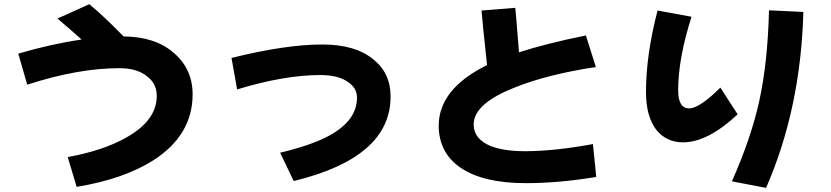

<svg xmlns="http://www.w3.org/2000/svg" viewBox="-20 -850 4040 933"><path d="M916 -391.6Q916 -193.8 725.6 -71.3Q581.1 20.5 352.5 58.1L309.1 -86.9Q480.5 -117.7 592.8 -181.2Q742.2 -264.6 741.7 -384.3Q741.7 -413.6 730 -437.5Q718.3 -461.4 692.9 -480.5Q643.6 -519 560.5 -518.6Q360.8 -519 112.3 -438.5L68.8 -589.4Q233.9 -637.7 376.5 -657.7Q334 -696.8 259.3 -759.8L413.6 -829.6Q476.6 -779.3 580.6 -672.9Q734.4 -671.9 824.7 -592.8Q916 -514.6 916 -391.6Z M1877.9 -380.4Q1878.4 -84.5 1407.2 29.8L1341.3 -107.9Q1498.5 -145.5 1582.5 -192.4Q1714.8 -265.6 1714.8 -375.5Q1714.8 -422.9 1669.4 -452.6Q1622.1 -485.4 1536.6 -485.4Q1362.3 -485.4 1132.3 -415.5L1105 -568.4Q1367.7 -633.8 1546.4 -633.8Q1706.1 -633.8 1793 -562.5Q1878.4 -495.1 1877.9 -380.4Z M2875.5 -524.4Q2638.7 -488.3 2482.9 -425.3Q2281.7 -346.7 2281.7 -245.1Q2281.7 -174.8 2364.7 -140.1Q2429.2 -115.2 2531.2 -115.2Q2672.4 -115.2 2861.3 -149.9L2877.4 9.8Q2695.8 40 2535.2 40Q2327.6 40 2217.8 -35.2Q2112.8 -107.4 2111.8 -238.3Q2111.8 -418 2346.7 -533.7Q2325.7 -728.5 2319.8 -798.8L2483.9 -812Q2485.4 -805.7 2502 -595.7Q2633.8 -638.7 2827.1 -677.7Z M3883.8 -792Q3871.1 -321.8 3702.6 63L3536.6 31.2Q3629.9 -179.2 3669.4 -358.4Q3710.9 -547.9 3716.8 -799.8ZM3564.5 -294.4Q3419.9 -159.2 3300.3 -158.2Q3218.8 -158.2 3169.9 -218.3Q3119.1 -283.2 3119.1 -403.3Q3119.1 -582.5 3175.3 -798.8L3340.3 -768.6Q3275.4 -564.5 3275.4 -411.6Q3275.4 -324.2 3328.1 -323.2Q3378.9 -323.2 3480.5 -424.3Z"/></svg>

Font: Droid Sans
Style: Regular
Weight: 400
Foundry: Ascender Corporation
Version: Version 1.00 build 114